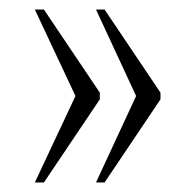

<svg xmlns="http://www.w3.org/2000/svg" viewBox="-20 -471 411 402"><path d="M181 -89 265 -270 181 -451H199L316 -277V-263L199 -89ZM53 -89 138 -270 53 -451H72L189 -277V-263L72 -89Z"/></svg>

Font: Noto Serif Tamil ExtraCondensed ExtraLight
Style: Italic
Weight: 200
Width: 2
Italic angle: -12°
Designer: Indian Type Foundry, Tom Grace, and the Monotype Design Team
Foundry: Monotype Imaging Inc.
Version: Version 2.003; ttfautohint (v1.8.4.7-5d5b)